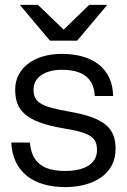

<svg xmlns="http://www.w3.org/2000/svg" viewBox="-20 -752 518 784"><path d="M246 12C362 12 452 -42 452 -143C452 -227 411 -271 259 -297C145 -317 117 -335 117 -387C117 -439 168 -467 232 -467C309 -467 363 -440 367 -360H442C440 -469 363 -532 232 -532C121 -532 42 -475 42 -386C42 -304 82 -254 239 -228C358 -209 376 -187 376 -138C376 -83 325 -54 246 -54C158 -54 109 -87 102 -170H26C32 -47 120 12 246 12ZM61 -732 184 -586H295L418 -732H344L240 -631L135 -732Z"/></svg>

Font: Aspekta 350
Style: Regular
Weight: 350
Designer: Ivo Dolenc
Version: Version 2.000